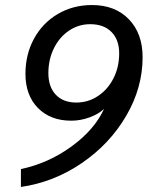

<svg xmlns="http://www.w3.org/2000/svg" viewBox="-20 -730 590 762"><path d="M63 -59Q172 -82 263.5 -148.5Q355 -215 393 -298Q371 -277 335 -264Q299 -251 263 -251Q180 -251 130.5 -301.5Q81 -352 81 -437Q81 -514 115 -576.5Q149 -639 209.5 -674.5Q270 -710 345 -710Q437 -710 491.5 -653.5Q546 -597 546 -503Q546 -382 481 -270.5Q416 -159 305 -83Q194 -7 63 12ZM453 -518Q453 -572 422.5 -603Q392 -634 338 -634Q292 -634 254 -608.5Q216 -583 194 -538.5Q172 -494 172 -440Q172 -385 201.5 -354Q231 -323 283 -323Q330 -323 369 -349Q408 -375 430.5 -419.5Q453 -464 453 -518Z"/></svg>

Font: Sarabun
Style: Italic
Weight: 400
Italic angle: -10°
Designer: Suppakit Chalermlarp | Katatrad Co.,Ltd.
Foundry: Cadson Demak Co.,Ltd.
Version: Version 1.000; ttfautohint (v1.6)